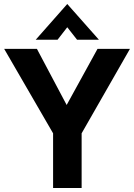

<svg xmlns="http://www.w3.org/2000/svg" viewBox="-20 -942 672 962"><path d="M246 -274 1 -697H165L314 -416L468.5 -697H631L389 -274V0H246ZM317 -922 475.5 -743H366L317 -805.5L268.5 -743H159Z"/></svg>

Font: HK Grotesk ExtraBold
Style: Regular
Weight: 800
Designer: Alfredo Marco Pradil
Foundry: Hanken Design Co.
Version: Version 3.001